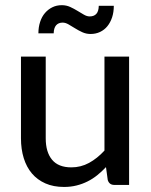

<svg xmlns="http://www.w3.org/2000/svg" viewBox="-20 -732 599 760"><path d="M491 -508V0H432.5Q412.5 0 406.5 -19.5L399.5 -70.5Q383 -53 365 -38.5Q347 -24 326.5 -13.8Q306 -3.5 283 2.2Q260 8 233.5 8Q191.5 8 159.8 -6Q128 -20 106.5 -45.2Q85 -70.5 74 -106Q63 -141.5 63 -184.5V-508H161V-184.5Q161 -130 186 -99.8Q211 -69.5 262.5 -69.5Q300 -69.5 332.5 -87.2Q365 -105 393.5 -136V-508ZM335 -667Q352 -667 361.2 -677Q370.5 -687 371 -709H430.5Q430.5 -684 423.8 -663.5Q417 -643 405 -628.2Q393 -613.5 376 -605.5Q359 -597.5 338.5 -597.5Q321 -597.5 305.8 -604.5Q290.5 -611.5 277 -620Q263.5 -628.5 251.2 -635.5Q239 -642.5 228 -642.5Q211.5 -642.5 202.2 -632Q193 -621.5 192.5 -600H132Q132 -624.5 138.8 -645.2Q145.5 -666 158 -680.5Q170.5 -695 187.2 -703.2Q204 -711.5 224.5 -711.5Q242.5 -711.5 257.8 -704.5Q273 -697.5 286.5 -689.2Q300 -681 312 -674Q324 -667 335 -667Z"/></svg>

Font: Lato 2
Style: Regular
Weight: 500
Designer: Lukasz Dziedzic with Adam Twardoch and Botio Nikoltchev
Foundry: tyPoland Lukasz Dziedzic
Version: Version 2.015; 2015-08-06; http://www.latofonts.com/